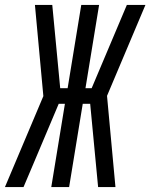

<svg xmlns="http://www.w3.org/2000/svg" viewBox="-49 -755 607 775"><path d="M-29 0 126 -367 92 -735H162L194 -399H224L279 -735H351L296 -399H321L463 -735H538L383 -368L417 0H347L315 -336H285L230 0H158L213 -336H188L88 -99L46 0Z"/></svg>

Font: Iosevka Oblique
Style: Regular
Weight: 400
Italic angle: -9°
Monospace: yes
Designer: Belleve Invis
Foundry: Belleve Invis
Version: Version 32.5.0; ttfautohint (v1.8.4)